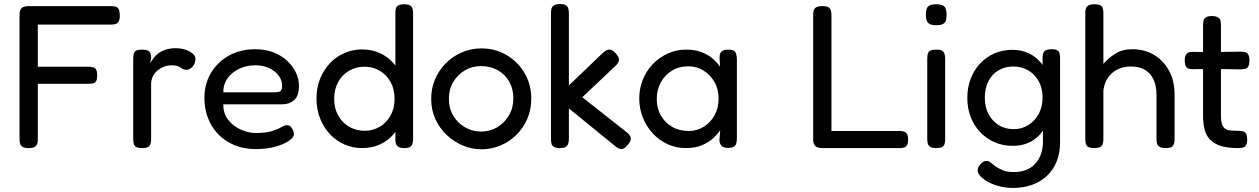

<svg xmlns="http://www.w3.org/2000/svg" viewBox="-20 -718 6192 944"><path d="M121 10Q101 10 91.5 4.5Q82 -1 79 -11.5Q76 -22 76 -36V-643Q76 -669 86.5 -678.5Q97 -688 124 -688H526Q540 -688 549.5 -685Q559 -682 564 -672Q569 -662 569 -642Q569 -622 563.5 -612.5Q558 -603 548 -600Q538 -597 524 -597H166V-390H415Q429 -390 438.5 -387Q448 -384 453 -375Q458 -366 458 -347Q458 -329 453 -320Q448 -311 438.5 -308.5Q429 -306 414 -306H166V-35Q166 -21 163 -11Q160 -1 150.5 4.5Q141 10 121 10Z M678 10Q659 10 649.5 4.5Q640 -1 637.5 -11.5Q635 -22 635 -36V-430Q635 -445 638 -455Q641 -465 650 -469.5Q659 -474 679 -474Q697 -474 706.5 -469.5Q716 -465 719.5 -456.5Q723 -448 723 -437L719 -407Q726 -420 735.5 -433Q745 -446 759.5 -456.5Q774 -467 794.5 -474Q815 -481 845 -481Q860 -481 873.5 -478.5Q887 -476 899.5 -471Q912 -466 921 -459.5Q930 -453 935.5 -445.5Q941 -438 941 -428Q941 -406 927 -390.5Q913 -375 898 -375Q885 -375 879 -378.5Q873 -382 867.5 -386Q862 -390 852 -393.5Q842 -397 820 -397Q805 -397 788.5 -391Q772 -385 757 -373.5Q742 -362 732.5 -344Q723 -326 723 -302V-34Q723 -20 720 -10Q717 0 707.5 5Q698 10 678 10Z M1238 15Q1178 15 1131 -5Q1084 -25 1051.5 -59.5Q1019 -94 1002 -139Q985 -184 985 -236Q985 -305 1017 -359Q1049 -413 1105.5 -444.5Q1162 -476 1235 -476Q1285 -476 1324.5 -460.5Q1364 -445 1392 -419Q1420 -393 1435 -361Q1450 -329 1450 -297Q1450 -246 1426 -225.5Q1402 -205 1367 -205H1078Q1077 -161 1101.5 -129.5Q1126 -98 1163.5 -81Q1201 -64 1239 -64Q1267 -64 1287 -67Q1307 -70 1322 -75Q1337 -80 1348 -85Q1359 -90 1367.5 -95Q1376 -100 1384 -102Q1393 -104 1401.5 -100.5Q1410 -97 1415 -87Q1421 -79 1423 -72Q1425 -65 1425 -57Q1425 -43 1401 -26Q1377 -9 1334.5 3Q1292 15 1238 15ZM1078 -264H1329Q1348 -264 1357.5 -269Q1367 -274 1367 -296Q1367 -324 1350 -346.5Q1333 -369 1303.5 -383Q1274 -397 1236 -397Q1192 -397 1155.5 -379.5Q1119 -362 1098 -332Q1077 -302 1078 -264Z M1759 10Q1714 10 1673 -8Q1632 -26 1601.5 -59Q1571 -92 1553.5 -136.5Q1536 -181 1536 -234Q1536 -286 1553.5 -330Q1571 -374 1601.5 -406.5Q1632 -439 1673 -457Q1714 -475 1759 -475Q1808 -475 1847.5 -457Q1887 -439 1915.5 -406.5Q1944 -374 1959 -329.5Q1974 -285 1974 -233Q1975 -180 1959.5 -136Q1944 -92 1916 -59Q1888 -26 1848.5 -8Q1809 10 1759 10ZM1772 -75Q1814 -75 1847.5 -95Q1881 -115 1900.5 -150.5Q1920 -186 1920 -232Q1920 -279 1900.5 -314.5Q1881 -350 1847.5 -370Q1814 -390 1772 -390Q1730 -390 1696 -370Q1662 -350 1642.5 -314.5Q1623 -279 1623 -232Q1623 -186 1642.5 -150.5Q1662 -115 1696.5 -95Q1731 -75 1772 -75ZM1968 10Q1946 10 1936 2Q1926 -6 1924 -25V-651Q1924 -666 1926.5 -676Q1929 -686 1938.5 -691.5Q1948 -697 1967 -697Q1986 -697 1995.5 -691.5Q2005 -686 2008 -676Q2011 -666 2011 -652V-36Q2011 -22 2008 -11.5Q2005 -1 1996 4.5Q1987 10 1968 10Z M2348 16Q2299 16 2254.5 -3Q2210 -22 2175 -55.5Q2140 -89 2120 -134Q2100 -179 2100 -232Q2100 -284 2119 -328.5Q2138 -373 2172 -407Q2206 -441 2250.5 -460.5Q2295 -480 2346 -480Q2415 -480 2470.5 -447.5Q2526 -415 2559 -359Q2592 -303 2592 -233Q2592 -178 2572 -132.5Q2552 -87 2518 -54Q2484 -21 2440 -2.5Q2396 16 2348 16ZM2346 -71Q2388 -71 2424 -92Q2460 -113 2482 -150Q2504 -187 2504 -234Q2504 -281 2483.5 -317Q2463 -353 2427 -373Q2391 -393 2345 -393Q2301 -393 2265.5 -372Q2230 -351 2208.5 -315Q2187 -279 2187 -233Q2187 -185 2209 -148.5Q2231 -112 2267.5 -91.5Q2304 -71 2346 -71Z M3061 -68Q3080 -53 3081.5 -39Q3083 -25 3067 -6Q3055 8 3045.5 12.5Q3036 17 3026 13.5Q3016 10 3003 -1L2777 -185V-35Q2777 -21 2773.5 -11Q2770 -1 2761 4.5Q2752 10 2732 10Q2714 10 2704 4.5Q2694 -1 2691.5 -11.5Q2689 -22 2689 -36V-653Q2689 -667 2692 -677Q2695 -687 2705 -692.5Q2715 -698 2733 -698Q2753 -698 2762 -692.5Q2771 -687 2774 -676.5Q2777 -666 2777 -652V-298L2942 -456Q2953 -467 2963.5 -471.5Q2974 -476 2984.5 -473Q2995 -470 3006 -457Q3024 -437 3023.5 -423.5Q3023 -410 3005 -393L2843 -240Z M3560 9Q3538 9 3528.5 0Q3519 -9 3517 -28L3521 -78Q3511 -62 3490 -41.5Q3469 -21 3435 -5.5Q3401 10 3352 10Q3304 10 3262.5 -9Q3221 -28 3189.5 -62Q3158 -96 3140.5 -140Q3123 -184 3123 -234Q3123 -283 3140.5 -326.5Q3158 -370 3190 -403Q3222 -436 3263.5 -455Q3305 -474 3352 -474Q3396 -474 3427 -462.5Q3458 -451 3480.5 -432.5Q3503 -414 3520 -391L3518 -433Q3517 -455 3527.5 -464.5Q3538 -474 3561 -474Q3580 -474 3588.5 -468Q3597 -462 3600 -451Q3603 -440 3603 -424V-38Q3603 -24 3600 -13Q3597 -2 3588 3.5Q3579 9 3560 9ZM3367 -74Q3407 -74 3440.5 -95Q3474 -116 3493.5 -151.5Q3513 -187 3513 -233Q3513 -280 3492.5 -315.5Q3472 -351 3438.5 -371.5Q3405 -392 3365 -392Q3318 -392 3283.5 -370.5Q3249 -349 3229 -313Q3209 -277 3209 -231Q3209 -186 3229 -150.5Q3249 -115 3284.5 -94.5Q3320 -74 3367 -74Z M4025 10Q4005 10 3995 4.5Q3985 -1 3981.5 -11Q3978 -21 3978 -35V-642Q3978 -657 3981 -667Q3984 -677 3993.5 -682.5Q4003 -688 4023 -688Q4043 -688 4052.5 -682.5Q4062 -677 4065 -667Q4068 -657 4068 -643V-74H4403Q4416 -74 4425 -71Q4434 -68 4439.5 -59Q4445 -50 4445 -32Q4445 -15 4440 -5.5Q4435 4 4426 7Q4417 10 4404 10Z M4583 10Q4564 10 4554.5 4.5Q4545 -1 4542 -11Q4539 -21 4539 -35V-430Q4539 -444 4542 -454Q4545 -464 4554.5 -469Q4564 -474 4584 -474Q4603 -474 4612 -468.5Q4621 -463 4624 -453Q4627 -443 4627 -428V-34Q4627 -20 4624 -10Q4621 0 4611.5 5Q4602 10 4583 10ZM4583 -594Q4561 -594 4550 -600.5Q4539 -607 4535.5 -619Q4532 -631 4532 -647Q4532 -663 4536 -674.5Q4540 -686 4551 -691.5Q4562 -697 4584 -697Q4605 -697 4616 -691Q4627 -685 4630.5 -673Q4634 -661 4634 -645Q4634 -629 4630.5 -617.5Q4627 -606 4616 -600Q4605 -594 4583 -594Z M4962 206Q4927 206 4895 198Q4863 190 4839 177Q4815 164 4801 149Q4787 134 4787 121Q4787 111 4790 104.5Q4793 98 4799 91Q4809 81 4815 77Q4821 73 4831 73Q4841 73 4851 81.5Q4861 90 4875.5 100.5Q4890 111 4911.5 119.5Q4933 128 4965 128Q4998 128 5024 118Q5050 108 5069 88Q5088 68 5098 39.5Q5108 11 5108 -25L5106 -441Q5107 -460 5117.5 -468Q5128 -476 5151 -476Q5170 -476 5178.5 -470.5Q5187 -465 5189.5 -455.5Q5192 -446 5192 -432V-18Q5192 35 5175 76.5Q5158 118 5127 147Q5096 176 5054 191Q5012 206 4962 206ZM4959 -1Q4911 -1 4870.5 -18.5Q4830 -36 4799.5 -68Q4769 -100 4752.5 -143Q4736 -186 4736 -237Q4736 -288 4752.5 -331Q4769 -374 4799 -406Q4829 -438 4869.5 -455.5Q4910 -473 4958 -473Q5002 -473 5038 -456Q5074 -439 5099.5 -407.5Q5125 -376 5138 -333Q5151 -290 5151 -237Q5151 -165 5128 -112Q5105 -59 5062 -30Q5019 -1 4959 -1ZM4964 -83Q5004 -83 5036 -103Q5068 -123 5087 -158Q5106 -193 5106 -239Q5106 -284 5087 -318.5Q5068 -353 5035.5 -372Q5003 -391 4962 -391Q4921 -391 4889 -372Q4857 -353 4839.5 -318.5Q4822 -284 4822 -238Q4822 -192 4840 -157.5Q4858 -123 4890 -103Q4922 -83 4964 -83Z M5360 10Q5341 10 5331 4.5Q5321 -1 5318.5 -11.5Q5316 -22 5316 -36V-652Q5316 -666 5319 -676Q5322 -686 5332 -691.5Q5342 -697 5361 -697Q5381 -697 5390.5 -691.5Q5400 -686 5402.5 -676Q5405 -666 5405 -651V-404Q5429 -432 5463.5 -454Q5498 -476 5548 -476Q5607 -476 5653.5 -448.5Q5700 -421 5727.5 -371Q5755 -321 5755 -252V-35Q5755 -21 5752 -11Q5749 -1 5740 4.5Q5731 10 5711 10Q5692 10 5682 4.5Q5672 -1 5669 -11.5Q5666 -22 5666 -36V-253Q5666 -295 5652 -326Q5638 -357 5610.5 -374Q5583 -391 5541 -391Q5484 -391 5447.5 -358.5Q5411 -326 5405 -272V-35Q5405 -21 5402 -11Q5399 -1 5389.5 4.5Q5380 10 5360 10Z M6067 10Q6020 10 5987.5 1Q5955 -8 5934 -27Q5913 -46 5904 -76.5Q5895 -107 5895 -152V-594Q5895 -608 5898 -618Q5901 -628 5910 -633.5Q5919 -639 5938 -639Q5957 -639 5967 -633.5Q5977 -628 5980 -618.5Q5983 -609 5983 -595V-152Q5983 -126 5987.5 -110.5Q5992 -95 6001.5 -87Q6011 -79 6027 -77Q6043 -75 6066 -75Q6082 -75 6092 -72Q6102 -69 6107 -60Q6112 -51 6112 -33Q6112 -14 6106.5 -4.5Q6101 5 6090.5 7.5Q6080 10 6067 10ZM5843 -463 5939 -462 6078 -464Q6092 -464 6102 -461.5Q6112 -459 6117.5 -449.5Q6123 -440 6123 -421Q6123 -402 6118 -392.5Q6113 -383 6103 -380Q6093 -377 6079 -377L5942 -379L5841 -378Q5820 -378 5812.5 -388Q5805 -398 5805 -421Q5805 -443 5814 -453Q5823 -463 5843 -463Z"/></svg>

Font: Fredoka Light
Style: Regular
Weight: 400
Version: Version 2.001